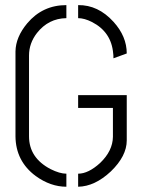

<svg xmlns="http://www.w3.org/2000/svg" viewBox="-20 -708 542 733"><path d="M39.1 -187.5V-511.7Q40 -566.4 84 -619.1Q142.6 -688.5 233.4 -688.5V-638.7Q165 -637.7 121.1 -582Q90.8 -543 90.8 -496.1V-187.5Q90.8 -105.5 172.9 -62.5Q208 -44.9 233.4 -44.9V4.9Q172.9 4.9 116.2 -36.1Q40 -92.8 39.1 -187.5ZM278.3 4.9V-44.9Q317.4 -44.9 362.3 -85.9Q410.2 -131.8 411.1 -185.5V-295.9H278.3V-344.7H463.9V-171.9Q463.9 -112.3 403.3 -53.7Q341.8 3.9 278.3 4.9ZM278.3 -638.7V-688.5Q354.5 -689.5 413.1 -625Q463.9 -569.3 463.9 -503.9L413.1 -485.4Q413.1 -500 412.1 -503.9Q405.3 -585.9 331.1 -624Q301.8 -638.7 278.3 -638.7Z"/></svg>

Font: Post No Bills Jaffna
Style: Regular
Weight: 400
Designer: Kosala Senevirathne, Siva Puranthara, Lasantha Premarathna, Tharique Azeez
Foundry: Mooniak
Version: Version 1.220 ; ttfautohint (v1.6)